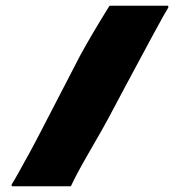

<svg xmlns="http://www.w3.org/2000/svg" viewBox="-20 -649 629 669"><path d="M355 -232Q344 -211 294 -124.5Q244 -38 228 -2Q227 0 226 0H22Q21 0 20.5 -2.5Q20 -5 21 -7Q30 -21 47 -51.5Q64 -82 67 -88Q77 -104 120.5 -187.5Q164 -271 207.5 -355.5Q251 -440 259 -455Q300 -530 361 -628Q362 -629 363 -629H565Q566 -629 566.5 -626.5Q567 -624 566 -622Q558 -610 514 -529Q470 -448 424.5 -362.5Q379 -277 355 -232Z"/></svg>

Font: Cubao Free 
Style: Regular
Weight: 400
Designer: Aaron Amar
Version: Version 001.001